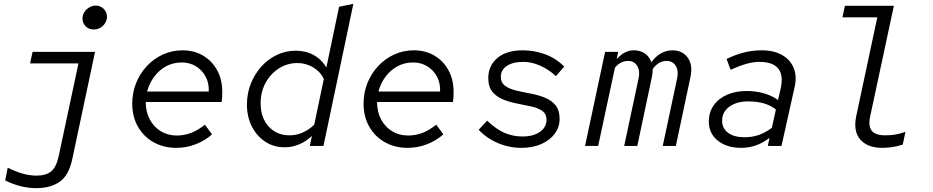

<svg xmlns="http://www.w3.org/2000/svg" viewBox="-20 -757 4840 996"><path d="M466 -604Q441 -604 424.5 -620.5Q408 -637 408 -661Q408 -679 417.5 -694Q427 -709 443 -718.5Q459 -728 477 -728Q501 -728 518 -711Q535 -694 535 -670Q535 -653 525.5 -637.5Q516 -622 500.5 -613Q485 -604 466 -604ZM168 219Q126 219 85.5 208.5Q45 198 7 179L20 113Q61 133 97 143.5Q133 154 169 154Q219 154 245.5 132Q272 110 284 55L387 -428H136L149 -488H473L355 68Q337 153 289.5 186Q242 219 168 219Z M894 10Q829 10 777 -19Q725 -48 695.5 -100Q666 -152 666 -219Q666 -276 686 -326Q706 -376 742 -414.5Q778 -453 825.5 -474.5Q873 -496 927 -496Q987 -496 1033.5 -468.5Q1080 -441 1106.5 -392.5Q1133 -344 1133 -281Q1133 -268 1132.5 -255Q1132 -242 1130 -228H736Q736 -177 757 -137.5Q778 -98 814.5 -76Q851 -54 897 -54Q935 -54 970 -67Q1005 -80 1043 -110L1080 -60Q1044 -28 996 -9Q948 10 894 10ZM743 -282H1063Q1065 -326 1046.5 -360Q1028 -394 996 -413.5Q964 -433 922 -433Q879 -433 842.5 -413.5Q806 -394 780.5 -360Q755 -326 743 -282Z M1456 7Q1400 7 1356 -22Q1312 -51 1286.5 -101Q1261 -151 1261 -215Q1261 -272 1281 -322.5Q1301 -373 1335.5 -411.5Q1370 -450 1416 -472Q1462 -494 1514 -494Q1566 -494 1607 -471.5Q1648 -449 1673 -407L1739 -722L1813 -737L1658 0H1587L1598 -52Q1569 -24 1533 -8.5Q1497 7 1456 7ZM1332 -221Q1332 -147 1373.5 -101Q1415 -55 1482 -55Q1518 -55 1550.5 -69.5Q1583 -84 1610 -110L1660 -348Q1642 -385 1604.5 -407.5Q1567 -430 1523 -430Q1470 -430 1426.5 -402Q1383 -374 1357.5 -327Q1332 -280 1332 -221Z M2094 10Q2029 10 1977 -19Q1925 -48 1895.5 -100Q1866 -152 1866 -219Q1866 -276 1886 -326Q1906 -376 1942 -414.5Q1978 -453 2025.5 -474.5Q2073 -496 2127 -496Q2187 -496 2233.5 -468.5Q2280 -441 2306.5 -392.5Q2333 -344 2333 -281Q2333 -268 2332.5 -255Q2332 -242 2330 -228H1936Q1936 -177 1957 -137.5Q1978 -98 2014.5 -76Q2051 -54 2097 -54Q2135 -54 2170 -67Q2205 -80 2243 -110L2280 -60Q2244 -28 2196 -9Q2148 10 2094 10ZM1943 -282H2263Q2265 -326 2246.5 -360Q2228 -394 2196 -413.5Q2164 -433 2122 -433Q2079 -433 2042.5 -413.5Q2006 -394 1980.5 -360Q1955 -326 1943 -282Z M2684 10Q2621 10 2562.5 -15Q2504 -40 2463 -84L2507 -131Q2557 -84 2600 -66.5Q2643 -49 2690 -49Q2747 -49 2781 -73Q2815 -97 2815 -136Q2815 -166 2793 -181.5Q2771 -197 2737 -204.5Q2703 -212 2664 -219.5Q2625 -227 2591 -240.5Q2557 -254 2535 -280Q2513 -306 2513 -352Q2513 -416 2560 -456Q2607 -496 2692 -496Q2751 -496 2806.5 -476Q2862 -456 2907 -412L2864 -362Q2825 -398 2781 -417Q2737 -436 2695 -436Q2640 -436 2609 -415Q2578 -394 2578 -359Q2578 -328 2600 -312Q2622 -296 2657 -287.5Q2692 -279 2730.5 -272Q2769 -265 2804 -251.5Q2839 -238 2861 -212Q2883 -186 2883 -140Q2883 -97 2857.5 -63Q2832 -29 2787.5 -9.5Q2743 10 2684 10Z M3015 0 3119 -488H3187L3179 -450Q3219 -496 3268 -496Q3302 -496 3325.5 -479.5Q3349 -463 3359 -434Q3382 -466 3410 -481Q3438 -496 3468 -496Q3520 -496 3547.5 -458Q3575 -420 3562 -359L3486 0H3418L3493 -352Q3501 -391 3485 -416Q3469 -441 3438 -441Q3396 -441 3366 -399Q3366 -390 3365 -380Q3364 -370 3362 -359L3286 0H3218L3293 -352Q3301 -391 3285 -416Q3269 -441 3238 -441Q3218 -441 3201 -432Q3184 -423 3170 -406L3083 0Z M3825 10Q3750 10 3703.5 -27.5Q3657 -65 3657 -126Q3657 -174 3681.5 -209.5Q3706 -245 3750.5 -265Q3795 -285 3854 -285Q3900 -285 3942.5 -273Q3985 -261 4016 -238L4030 -299Q4045 -367 4017 -401.5Q3989 -436 3919 -436Q3887 -436 3850.5 -425.5Q3814 -415 3770 -395L3749 -451Q3796 -474 3840.5 -485Q3885 -496 3931 -496Q3994 -496 4036.5 -472Q4079 -448 4097 -405Q4115 -362 4102 -305L4034 0H3963L3972 -42Q3937 -15 3900.5 -2.5Q3864 10 3825 10ZM3726 -131Q3726 -91 3757 -68Q3788 -45 3843 -45Q3882 -45 3916.5 -57Q3951 -69 3984 -94L4005 -189Q3977 -211 3941.5 -221Q3906 -231 3861 -231Q3801 -231 3763.5 -203.5Q3726 -176 3726 -131Z M4557 10Q4480 10 4442.5 -33.5Q4405 -77 4422 -156L4531 -667H4350L4363 -727H4617L4494 -153Q4483 -102 4502.5 -78.5Q4522 -55 4571 -55Q4597 -55 4621 -58.5Q4645 -62 4677 -73L4663 -7Q4632 3 4606 6.5Q4580 10 4557 10Z"/></svg>

Font: Red Hat Mono
Style: Italic
Weight: 400
Italic angle: -12°
Monospace: yes
Designer: Pentagram, MCKL
Foundry: MCKL
Version: Version 1.030